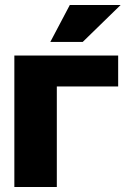

<svg xmlns="http://www.w3.org/2000/svg" viewBox="-20 -744 513 764"><path d="M37.1 -522.9H450.2V-399.9H206.1V0H37.1ZM257.8 -724.1H460L309.1 -577.1H180.2Z"/></svg>

Font: LT Superior Black
Style: Regular
Weight: 900
Designer: Daniel Lyons
Foundry: LyonsType
Version: Version 2.005